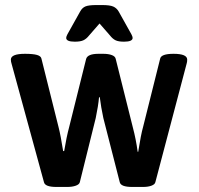

<svg xmlns="http://www.w3.org/2000/svg" viewBox="-20 -738 787 760"><path d="M154 -17 26 -485Q23 -494 23 -502Q23 -525 79 -525Q111 -525 126.5 -520.5Q142 -516 144 -506L212 -234Q220 -203 230 -140H234Q243 -195 254 -236L321 -505Q327 -525 370 -525H389Q409 -525 422.5 -520Q436 -515 438 -505L506 -233Q518 -188 525 -137H527Q538 -206 546 -234L614 -506Q618 -525 667 -525Q721 -525 721 -502Q721 -493 719 -487L595 -17Q593 -8 579.5 -3Q566 2 546 2H503Q458 2 454 -17L389 -271Q380 -313 375 -353H372Q369 -319 359 -271L296 -17Q294 -8 280 -3Q266 2 246 2H203Q158 2 154 -17ZM242 -588Q242 -593 247 -602.5Q252 -612 254 -615L297 -692Q305 -707 318 -712.5Q331 -718 362 -718H385Q415 -718 428.5 -712Q442 -706 450 -692L493 -615Q495 -612 500 -602.5Q505 -593 505 -588Q505 -573 471 -573Q449 -573 437.5 -578.5Q426 -584 415 -598L374 -645L333 -598Q322 -584 310 -578.5Q298 -573 276 -573Q242 -573 242 -588Z"/></svg>

Font: Asap-SemiBold
Style: Regular
Weight: 600
Designer: Pablo Cosgaya
Foundry: Omnibus-Type
Version: Version 2.000; ttfautohint (v1.8)